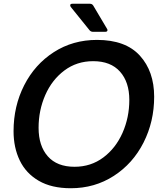

<svg xmlns="http://www.w3.org/2000/svg" viewBox="-20 -987 857 1020"><path d="M52 -290Q52 -423 108.5 -534Q165 -645 266 -710Q367 -775 495 -775Q647 -775 723 -691.5Q799 -608 799 -473Q799 -341 742.5 -229.5Q686 -118 584.5 -52.5Q483 13 356 13Q254 13 186 -26.5Q118 -66 85 -134.5Q52 -203 52 -290ZM667 -456Q667 -551 617.5 -606.5Q568 -662 475 -662Q388 -662 322 -612.5Q256 -563 220.5 -482Q185 -401 185 -308Q185 -212 234 -156.5Q283 -101 376 -101Q463 -101 529 -150.5Q595 -200 631 -281.5Q667 -363 667 -456ZM474 -818Q463 -818 456 -826L356 -950Q353 -955 353 -959Q353 -967 364 -967H458Q469 -967 475 -958L548 -835Q551 -831 551 -827Q551 -818 539 -818Z"/></svg>

Font: Open Sauce Two SemiBold Italic
Style: Regular
Weight: 600
Italic angle: -10°
Designer: Alfredo Marco Pradil
Foundry: Creative Sauce Fz LLC
Version: Version 1.477